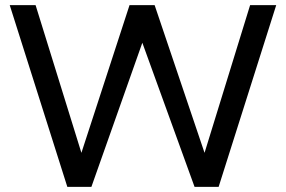

<svg xmlns="http://www.w3.org/2000/svg" viewBox="-20 -730 1117 750"><path d="M1059 -710 834 0H740L536 -563L337 0H243L18 -710H119L298 -133L486 -710H584L779 -133L957 -710Z"/></svg>

Font: YasnoRaleway Medium
Style: Regular
Weight: 500
Designer: Matt McInerney, Pablo Impallari, Rodrigo Fuenzalida
Foundry: Matt McInerney, Pablo Impallari, Rodrigo Fuenzalida
Version: Version 4.026